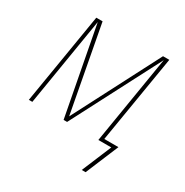

<svg xmlns="http://www.w3.org/2000/svg" viewBox="-160 -651 919 952"><g transform="rotate(30 300.0 -175.0)"><path d="M458 170H436L507 0H433L516 -505L254 0H234L138 -505L55 0H35L121 -520H157L249 -29L503 -520H539L456 -19H537Z"/></g></svg>

Font: Iosevka Thin Extended Oblique
Style: Regular
Weight: 100
Width: 7
Italic angle: -9°
Monospace: yes
Designer: Belleve Invis
Foundry: Belleve Invis
Version: Version 32.5.0; ttfautohint (v1.8.4)